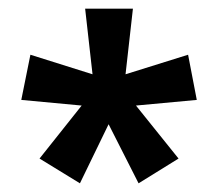

<svg xmlns="http://www.w3.org/2000/svg" viewBox="-20 -781 502 442"><path d="M286 -761 269 -610 413 -655 433 -551 293 -538 391 -416 299 -359 230 -495 164 -359 71 -416 168 -538 29 -551 50 -655 193 -610 176 -761Z"/></svg>

Font: Noto Sans Hebrew Condensed SemiBold
Style: Regular
Weight: 600
Width: 3
Designer: Monotype Design Team
Foundry: Monotype Imaging Inc.
Version: Version 2.004; ttfautohint (v1.8.4.7-5d5b)